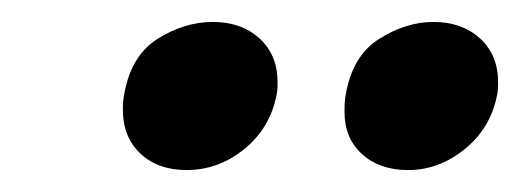

<svg xmlns="http://www.w3.org/2000/svg" viewBox="-20 -782 474 175"><path d="M93 -695Q92 -690 92 -682Q92 -657 108 -642Q124 -627 150 -627Q179 -627 202.5 -646Q226 -665 232 -695Q233 -699 233 -707Q233 -732 216.5 -747Q200 -762 174 -762Q148 -762 123.5 -746.5Q99 -731 93 -695ZM295 -695Q294 -690 294 -680Q294 -656 310 -641.5Q326 -627 352 -627Q380 -627 403.5 -646Q427 -665 433 -695Q434 -699 434 -707Q434 -732 417.5 -747Q401 -762 375 -762Q350 -762 325.5 -746.5Q301 -731 295 -695Z"/></svg>

Font: Geom Medium
Style: Italic
Weight: 500
Italic angle: -10°
Version: Version 1.102